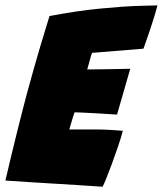

<svg xmlns="http://www.w3.org/2000/svg" viewBox="-38 -685 604 712"><path d="M342.5 7.5Q297.5 4.5 252.5 1.5Q207.5 -1.5 162.5 -4Q117.5 -6.5 72.2 -9.5Q27 -12.5 -18 -15.5Q2.5 -103.5 22.5 -184.2Q42.5 -265 61 -335Q89 -438 111.5 -513.5Q134 -589 145.5 -625.5Q248 -645 333.8 -653.2Q419.5 -661.5 476 -663.2Q532.5 -665 546 -665Q535.5 -626 522.5 -586.8Q509.5 -547.5 494 -504.5L303.5 -489Q301.5 -485 297.8 -471.8Q294 -458.5 290.5 -445.5Q287 -432.5 285.5 -427.5Q305.5 -427.5 334.5 -428Q363.5 -428.5 393.5 -429Q423.5 -429.5 445 -430L396 -260Q388 -260.5 365.2 -262Q342.5 -263.5 315.8 -265Q289 -266.5 267 -267.5Q245 -268.5 238.5 -268.5Q236 -262 232 -248.8Q228 -235.5 224.2 -223Q220.5 -210.5 219 -205H313.5Q344.5 -205 372 -203.2Q399.5 -201.5 417.5 -200Q411 -175 400 -142.5Q389 -110 377.2 -78.2Q365.5 -46.5 356 -23Q346.5 0.5 342.5 7.5Z"/></svg>

Font: Grandstander Black
Style: Italic
Weight: 900
Italic angle: -15°
Designer: Tyler Finck
Foundry: Etcetera Type Co
Version: Version 1.200; ttfautohint (v1.8.3)